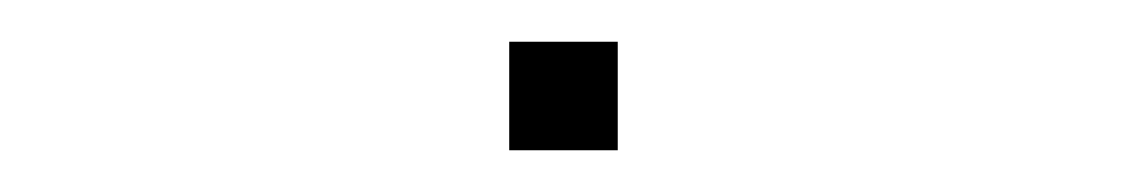

<svg xmlns="http://www.w3.org/2000/svg" viewBox="-20 -72 540 92"><path d="M224 0V-52H276V0Z"/></svg>

Font: Iosevka SS04 Thin
Style: Regular
Weight: 100
Monospace: yes
Designer: Belleve Invis
Foundry: Belleve Invis
Version: Version 19.0.0; ttfautohint (v1.8.4)